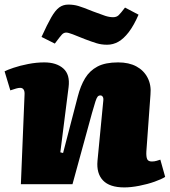

<svg xmlns="http://www.w3.org/2000/svg" viewBox="-27 -803 740 837"><path d="M693 -32Q678 -22 647 -11Q616 0 580 7Q544 14 515 14Q451 14 422 -16.5Q393 -47 398 -102L423 -361Q425 -375 421 -381Q417 -387 411 -387Q403 -387 398.5 -381.5Q394 -376 389 -360.5Q384 -345 374 -310L289 0H64L80 -390Q81 -405 76 -412.5Q71 -420 61 -420Q53 -420 43 -417Q33 -414 18 -409L-7 -492Q4 -498 32 -507.5Q60 -517 96 -524Q132 -531 166 -531Q219 -531 249 -504.5Q279 -478 272 -423L236 -139L248 -136L312 -382Q324 -429 344 -462Q364 -495 398 -513Q432 -531 488 -531Q535 -531 567.5 -513.5Q600 -496 616.5 -464Q633 -432 629 -391L611 -142Q610 -120 614.5 -109.5Q619 -99 635 -99Q646 -99 656 -102Q666 -105 672 -107ZM440 -608Q415 -608 394 -614.5Q373 -621 344 -632Q310 -646 290 -653.5Q270 -661 262 -661Q251 -661 243 -652.5Q235 -644 212 -613L154 -642Q179 -697 196.5 -727.5Q214 -758 231 -770.5Q248 -783 271 -783Q294 -783 314.5 -777Q335 -771 379 -753Q413 -740 431.5 -734Q450 -728 466 -728Q481 -728 490 -736.5Q499 -745 518 -770L577 -739Q556 -691 534 -662.5Q512 -634 489 -621Q466 -608 440 -608Z"/></svg>

Font: Literata Black
Style: Italic
Weight: 900
Italic angle: -2°
Designer: Latin by Veronika Burian and Jose Scaglione. Greek by Irene Vlachou. Cyrillic by Vera Evstafieva
Foundry: TypeTogether
Version: Version 3.002